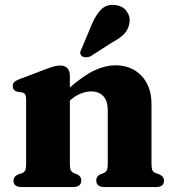

<svg xmlns="http://www.w3.org/2000/svg" viewBox="-20 -755 706 775"><path d="M262 -451.5V-402Q319 -451.5 362.8 -471.5Q406.5 -491.5 445 -491.5Q511 -491.5 551.2 -448.8Q591.5 -406 591.5 -335.5V-94Q591.5 -75.5 595.2 -67.5Q599 -59.5 608 -56.5L622 -51.5Q642 -43 642 -25.5Q642 0 609.5 0H402Q368.5 0 368.5 -27Q368.5 -43 384.5 -51L399 -56.5Q407.5 -60.5 411.2 -68Q415 -75.5 415 -94V-310Q415 -348 397 -367Q379 -386 347.5 -386Q328 -386 306.2 -377.5Q284.5 -369 264 -351L262 -349.5V-93.5Q262 -75 265.8 -67.8Q269.5 -60.5 278 -56.5L292 -51Q308 -43 308 -27Q308 0 274.5 0H67.5Q34.5 0 34.5 -25.5Q34.5 -43 54.5 -51.5L70 -56.5Q78 -60 81.8 -67.5Q85.5 -75 85.5 -93V-353Q85.5 -367.5 81.5 -373.8Q77.5 -380 68.5 -382L50 -384.5Q31.5 -390 31.5 -407Q31.5 -417.5 37.2 -423.5Q43 -429.5 58.5 -435.5L160 -474Q182.5 -482.5 196.2 -486.5Q210 -490.5 223 -490.5Q242 -490.5 252 -479.5Q262 -468.5 262 -451.5ZM351.5 -659Q368 -697 389.8 -718Q411.5 -739 445.5 -734.5Q476 -731 491.2 -709.5Q506.5 -688 503 -664.5Q499.5 -638 482.5 -619.5Q465.5 -601 433 -584L345 -527.5Q335.5 -523.5 325.5 -523.8Q315.5 -524 309.5 -529.5Q302.5 -536.5 304 -544.5Q305.5 -552.5 310.5 -561Z"/></svg>

Font: Fraunces 9pt
Style: Bold
Weight: 700
Version: Version 1.000;[b76b70a41]